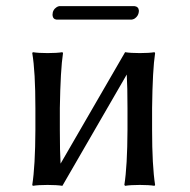

<svg xmlns="http://www.w3.org/2000/svg" viewBox="-20 -602 617 625"><path d="M95.2 -250Q95.2 -369.1 85 -429.2L86.9 -432.1Q105 -429.2 134.8 -429.2Q164.6 -429.2 183.1 -432.1L185.1 -429.2Q176.8 -375 174.8 -250V-179.2Q174.8 -107.4 177.2 -69.3L387.2 -432.1Q405.3 -429.2 435.1 -429.2Q464.8 -429.2 482.9 -432.1L484.9 -429.2Q476.6 -375 475.1 -250V-179.2Q475.1 -63 484.9 0L482.9 2.9Q464.8 0 435.1 0Q405.3 0 387.2 2.9L384.8 0Q394.5 -61 395 -179.2V-250Q395 -320.3 392.6 -359.4L183.1 2.9Q165 0 134.8 0Q105 0 86.9 2.9L85 0Q94.7 -61 95.2 -179.2ZM408.2 -538.1H164.1Q151.9 -539.6 150.9 -553.2Q150.9 -570.3 165 -579.1Q169.4 -581.5 172.9 -582H418Q430.7 -580.6 432.1 -567.9Q432.1 -549.8 416.5 -540.5Q412.1 -538.6 408.2 -538.1Z"/></svg>

Font: Linux Biolinum O
Style: Regular
Weight: 400
Designer: Philipp H. Poll
Foundry: Philipp H. Poll
Version: Version 1.0.4